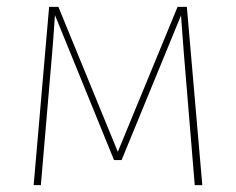

<svg xmlns="http://www.w3.org/2000/svg" viewBox="-20 -539 687 559"><path d="M569 0H547L515 -387L507 -494L334 -73H312L140 -495Q135 -420 132 -387L99 0H78L123 -519H150L323 -97L497 -519H524Z"/></svg>

Font: Fira Sans Thin
Style: Regular
Weight: 100
Designer: bBox Type GmbH & Carrois Corporate GbR & Edenspiekermann AG
Foundry: bBox Type GmbH & Carrois Corporate GbR & Edenspiekermann AG
Version: Version 4.301